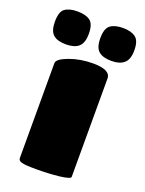

<svg xmlns="http://www.w3.org/2000/svg" viewBox="-204 -867 714 943"><g transform="rotate(20 153.5 -395.0)"><path d="M284.2 -534.2V-20Q284.2 -9.3 226.1 -2Q168.9 3.9 107.9 3.9Q50.3 3.9 31.7 -1.2Q13.2 -6.3 13.2 -20V-516.1Q13.2 -538.1 69.8 -559.1Q126.5 -580.1 192.9 -580.1Q284.2 -580.1 284.2 -534.2ZM100.1 -641.1Q78.1 -622.1 34.2 -622.1Q-10.3 -622.1 -32.2 -641.1Q-54.2 -660.2 -54.2 -709Q-54.2 -760.7 -32.2 -776.9Q-9.3 -793.9 34.2 -793.9Q77.1 -793.9 100.1 -776.9Q123 -759.8 123 -709Q123 -661.1 100.1 -641.1ZM336.9 -641.1Q314.9 -622.1 272 -622.1Q227.1 -622.1 205.1 -641.1Q183.1 -660.2 183.1 -709Q183.1 -759.8 206.1 -776.9Q229 -793.9 272 -793.9Q314 -793.9 336.9 -776.9Q360.8 -760.3 360.8 -709Q360.8 -660.6 336.9 -641.1Z"/></g></svg>

Font: GGS TheRock Black
Style: Regular
Weight: 900
Designer: Rodrigo Fuenzalida (2012); Goodgame Studios (2014)
Foundry: Rodrigo Fuenzalida,2012;  GGS,2014
Version: Version 1.002 | FøM Mod